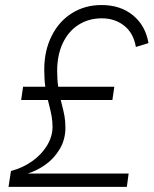

<svg xmlns="http://www.w3.org/2000/svg" viewBox="-20 -724 596 744"><path d="M183.5 -232Q183.5 -254 180.2 -272.8Q177 -291.5 170.5 -316.5L165.5 -336.5H62L69.5 -388H155.5Q151.5 -417 151.5 -454.5Q151.5 -527 179.8 -584Q208 -641 258.5 -672.8Q309 -704.5 373.5 -704.5Q446.5 -704.5 495 -665Q543.5 -625.5 555.5 -557L506.5 -542Q497.5 -595.5 461.5 -624.2Q425.5 -653 374 -653Q324 -653 284.8 -628.2Q245.5 -603.5 223.5 -557.2Q201.5 -511 201.5 -448.5Q201.5 -415 205.5 -388H423L415.5 -336.5H215.5L219 -322Q226.5 -293.5 230 -273.5Q233.5 -253.5 233.5 -229.5Q233.5 -183 211.2 -146Q189 -109 155.5 -85.5Q122 -62 87 -51.5H478.5L471.5 0H13L22.5 -61.5Q67.5 -73 104.5 -99.2Q141.5 -125.5 162.5 -160.5Q183.5 -195.5 183.5 -232Z"/></svg>

Font: HK Grotesk Light
Style: Italic
Weight: 300
Italic angle: -16°
Designer: Alfredo Marco Pradil
Foundry: Hanken Design Co.
Version: Version 3.001